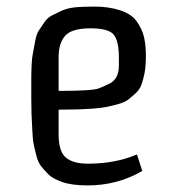

<svg xmlns="http://www.w3.org/2000/svg" viewBox="-20 -551 518 583"><path d="M158 -378V-275Q260 -275 279.5 -282.5Q299 -290 314 -298Q341 -312 341 -353V-376Q341 -425 326 -445Q311 -465 254.5 -465Q198 -465 178 -442.5Q158 -420 158 -378ZM259 -221Q217 -218 158 -218V-143Q158 -91 180 -72.5Q202 -54 247 -54Q330 -54 396 -82L412 -32Q337 12 246 12Q198 12 168.5 1.5Q139 -9 126.5 -22Q114 -35 105 -46Q96 -57 90.5 -78Q85 -99 82 -114.5Q79 -130 78 -158Q75 -206 75 -248V-308Q75 -361 79 -384Q83 -407 87 -427.5Q91 -448 98 -458.5Q105 -469 114.5 -483Q124 -497 137.5 -504Q151 -511 167.5 -518.5Q184 -526 206 -528.5Q228 -531 268.5 -531Q309 -531 344 -520Q379 -509 395.5 -485.5Q412 -462 417.5 -437.5Q423 -413 423 -381.5Q423 -350 419 -329.5Q415 -309 409.5 -294Q404 -279 391.5 -267.5Q379 -256 368.5 -248Q358 -240 337.5 -234.5Q317 -229 302 -226Q287 -223 259 -221Z"/></svg>

Font: Strait
Style: Regular
Weight: 400
Width: 3
Designer: Eduardo Rodriguez Tunni
Foundry: Eduardo Rodriguez Tunni
Version: Version 1.001